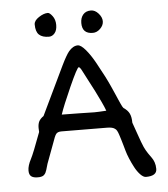

<svg xmlns="http://www.w3.org/2000/svg" viewBox="-60 -922 892 1021"><g transform="rotate(-5 386.0 -411.0)"><path d="M229 -741.7Q193.8 -741.7 176.3 -758.1Q158.7 -774.4 158.7 -813Q158.7 -833.5 185.1 -850.8Q211.4 -868.2 233.4 -868.2Q243.2 -868.2 257.8 -848.9Q272.5 -829.6 272.5 -800.8Q272.5 -772.5 259.5 -757.1Q246.6 -741.7 229 -741.7ZM462.9 -741.7Q406.2 -741.7 406.2 -798.8Q406.2 -826.7 420.9 -844Q435.5 -861.3 462.9 -861.3Q484.4 -861.3 502.7 -840.8Q521 -820.3 521 -798.8Q521 -777.3 502.9 -759.5Q484.9 -741.7 462.9 -741.7ZM58.1 -42Q58.1 -67.9 76.7 -103Q90.8 -129.4 132.3 -241.7Q131.3 -257.3 131.3 -263.2Q131.3 -284.2 138.2 -297.9Q145 -311.5 163.1 -324.2L287.1 -583Q313 -636.2 328.6 -655.3Q351.6 -682.6 377 -682.6Q393.6 -682.6 418.5 -653.3Q443.4 -624 468 -579.3Q492.7 -534.7 508.3 -504.2Q523.9 -473.6 534.7 -449.2Q543 -430.7 552 -410.2Q561 -389.6 565.9 -378.2Q570.8 -366.7 575.9 -355.7Q581.1 -344.7 584.2 -338.6Q587.4 -332.5 590.3 -329.6Q612.3 -315.4 621.3 -296.9Q630.4 -278.3 630.4 -247.6Q637.2 -229.5 653.3 -182.6Q669.4 -135.7 679.2 -113.8Q687.5 -95.7 699 -78.6Q710.4 -61.5 717.8 -51.8Q725.1 -42 730.5 -26.6Q735.8 -11.2 735.8 8.3Q735.8 45.9 677.7 45.9Q664.1 45.9 647.9 29.1Q631.8 12.2 618.9 -12.2Q606 -36.6 596.2 -60.3Q586.4 -84 581.5 -101.6Q578.6 -111.8 573 -131.6Q567.4 -151.4 563.7 -163.3Q560.1 -175.3 555.4 -189.5Q550.8 -203.6 546.4 -211.4Q542 -219.2 537.6 -221.7Q525.4 -232.9 494.1 -232.9Q459.5 -232.9 379.9 -233.6Q300.3 -234.4 250.5 -234.4Q231.4 -234.4 222.9 -224.6Q214.4 -214.8 201.2 -174.8L162.1 -69.8Q150.9 -28.8 146.5 -22Q142.1 -14.6 137.2 -10.5Q132.3 -6.3 126 -4.6Q119.6 -2.9 115.5 -2.4Q111.3 -2 103.5 -2Q81.1 -2 69.6 -11Q58.1 -20 58.1 -42ZM260.3 -323.2Q313.5 -322.8 353 -322Q392.6 -321.3 409.4 -320.8Q426.3 -320.3 434.6 -320.3Q454.1 -320.3 498 -323.2Q491.7 -341.3 476.3 -374Q460.9 -406.7 447.8 -432.4Q434.6 -458 413.6 -498Q392.6 -538.1 387.7 -547.9Q377.9 -566.4 372.1 -566.4Q363.8 -566.4 319.6 -467.8Q275.4 -369.1 260.3 -323.2Z"/></g></svg>

Font: Short Stack
Style: Regular
Weight: 400
Designer: James Grieshaber
Foundry: James Grieshaber
Version: Version 1.002